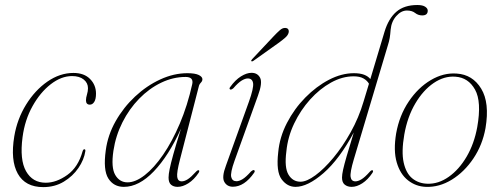

<svg xmlns="http://www.w3.org/2000/svg" viewBox="-20 -738 1995 766"><path d="M267.5 -434.5Q224.5 -434.5 182.5 -402Q140.5 -369.5 109.8 -314.5Q79 -259.5 70 -191Q58 -100.5 84 -54.8Q110 -9 162.5 -9Q205 -9 248.5 -40Q292 -71 309.5 -134.5Q312 -142.5 316.5 -142.5Q321.5 -142.5 320.5 -135Q315.5 -101 293 -68Q270.5 -35 234.5 -13.2Q198.5 8.5 152.5 8.5Q81 8.5 51 -45Q21 -98.5 37 -194.5Q48.5 -263 84 -320.5Q119.5 -378 169.2 -412.5Q219 -447 273 -447Q315.5 -447 339.2 -423Q363 -399 363 -364.5Q363 -342.5 356 -331.5Q349 -320.5 338.5 -320.5Q323 -320.5 323 -338Q323 -348 327 -361Q331 -374 331 -386Q331 -407 314 -420.8Q297 -434.5 267.5 -434.5Z M698 -101.5Q684.5 -49.5 687 -32Q689.5 -14.5 705 -14.5Q716 -14.5 729 -22.8Q742 -31 762 -53Q769 -60.5 773.5 -58.5Q777 -56.5 772.5 -48.5Q754 -21 731.5 -6.8Q709 7.5 688.5 7.5Q672.5 7.5 662.5 -1Q652.5 -9.5 652.5 -29.5Q652.5 -42.5 656.8 -63.5Q661 -84.5 671.5 -122.5Q682 -160.5 702 -224.5Q653 -116.5 593.8 -54.5Q534.5 7.5 474 7.5Q433.5 7.5 412.2 -26Q391 -59.5 402 -138.5Q410 -199 441.2 -254.2Q472.5 -309.5 518.8 -352.8Q565 -396 619.2 -421Q673.5 -446 727.5 -446Q758.5 -446 773 -438.8Q787.5 -431.5 787.5 -422Q787.5 -414.5 781.8 -408.8Q776 -403 774 -396.5ZM432.5 -136.5Q422.5 -69.5 439.8 -40Q457 -10.5 489 -10.5Q520.5 -10.5 557.5 -39.2Q594.5 -68 630.8 -120.8Q667 -173.5 697.5 -245.2Q728 -317 747 -402.5Q753 -431 720.5 -431Q670.5 -431 622.8 -408Q575 -385 535.2 -344.2Q495.5 -303.5 468.5 -250Q441.5 -196.5 432.5 -136.5Z M923.5 -15Q934 -15 947.8 -23.2Q961.5 -31.5 981.5 -54Q985 -56.5 988 -58.5Q991 -60.5 994 -59Q998.5 -56 994 -49Q955 7 909 7Q886 7 875 -12.2Q864 -31.5 881.5 -77.5L973 -332Q992.5 -386.5 989.8 -405.8Q987 -425 968.5 -425Q958 -425 944 -416.5Q930 -408 911 -386Q902.5 -379 898.5 -381Q893 -384 898.5 -391Q918.5 -419 941.2 -433.2Q964 -447.5 983.5 -447.5Q1007.5 -447.5 1017.8 -427.5Q1028 -407.5 1009 -356L915.5 -96Q898.5 -48.5 902.5 -31.8Q906.5 -15 923.5 -15ZM1070 -591.5Q1085.5 -608 1096.8 -617.8Q1108 -627.5 1118.5 -626.5Q1127.5 -626 1130.5 -620Q1133.5 -614 1131 -606Q1128 -596.5 1118 -587.8Q1108 -579 1094.5 -569L990.5 -495Q985.5 -491.5 983 -494Q980.5 -496.5 986 -502Z M1466 -48.5Q1447.5 -21 1425.5 -6.8Q1403.5 7.5 1383 7.5Q1366.5 7.5 1355.5 -1.2Q1344.5 -10 1344.5 -29.5Q1344.5 -41.5 1348.8 -61Q1353 -80.5 1363.2 -115.5Q1373.5 -150.5 1391.5 -209.5Q1334 -102.5 1270.8 -47.5Q1207.5 7.5 1159 7.5Q1126 7.5 1103.5 -22.8Q1081 -53 1090 -130.5Q1095.5 -191 1124.8 -247.5Q1154 -304 1198 -348.8Q1242 -393.5 1292.5 -419.8Q1343 -446 1392 -446Q1416.5 -446 1432.8 -439.8Q1449 -433.5 1457.5 -422.5L1514 -611Q1530 -664 1561.2 -691Q1592.5 -718 1645 -718Q1666 -718 1676.2 -711.2Q1686.5 -704.5 1686.5 -695.5Q1686.5 -676.5 1664.5 -676.5Q1648.5 -676.5 1636.2 -686.2Q1624 -696 1603.5 -696Q1580.5 -696 1561 -674Q1541.5 -652 1538.5 -619.5Q1537 -600 1534.8 -586.5Q1532.5 -573 1527.5 -557.5L1391.5 -102Q1376 -50 1378.8 -32.2Q1381.5 -14.5 1398 -14.5Q1408.5 -14.5 1422 -22.5Q1435.5 -30.5 1455.5 -53Q1462.5 -60.5 1466.5 -58.5Q1470.5 -56.5 1466 -48.5ZM1122.5 -134Q1114 -69.5 1131 -41.2Q1148 -13 1179 -13Q1203.5 -13 1238.2 -38.5Q1273 -64 1310 -108.5Q1347 -153 1379.2 -210.8Q1411.5 -268.5 1430.5 -333L1452 -404Q1444.5 -417 1429.8 -425.2Q1415 -433.5 1391 -433.5Q1345.5 -433.5 1300.5 -408.5Q1255.5 -383.5 1217.2 -341Q1179 -298.5 1153.5 -245Q1128 -191.5 1122.5 -134Z M1802 -444.5Q1865.5 -440.5 1899.8 -384.2Q1934 -328 1917 -227Q1905 -160 1868.8 -106Q1832.5 -52 1782.5 -21.2Q1732.5 9.5 1679 7.5Q1639 6 1607.8 -18.5Q1576.5 -43 1562.8 -90Q1549 -137 1560.5 -206Q1573.5 -278 1610.8 -333.2Q1648 -388.5 1698.8 -418.5Q1749.5 -448.5 1802 -444.5ZM1685 -5Q1729 -3.5 1770.2 -32.5Q1811.5 -61.5 1841.8 -113.2Q1872 -165 1884 -231Q1902 -332.5 1875.2 -380.5Q1848.5 -428.5 1797 -432Q1752.5 -435.5 1710.2 -406.8Q1668 -378 1636.8 -325Q1605.5 -272 1593 -201.5Q1581 -132.5 1590.5 -89.5Q1600 -46.5 1625 -26.2Q1650 -6 1685 -5Z"/></svg>

Font: Fraunces 72pt S000 Thin
Style: Italic
Weight: 100
Italic angle: -16°
Version: Version 1.000; ttfautohint (v1.8.3)